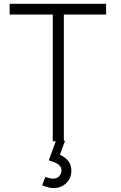

<svg xmlns="http://www.w3.org/2000/svg" viewBox="-20 -740 634 1006"><path d="M256.5 0V-664H30.5V-720H536V-664H314.5V0ZM263 245.5Q233 245.5 201 230.5L217.5 187Q241.5 196 258.5 196Q278.5 196 290.2 183.2Q302 170.5 302 153Q302 138.5 293.8 129Q285.5 119.5 273.2 114Q261 108.5 239 101Q238 101 237.2 100.8Q236.5 100.5 235.5 100L273 -2.5L321 -3L294 71Q322 83.5 338 104Q354 124.5 354 155.5Q354 180.5 341.8 201Q329.5 221.5 308.5 233.5Q287.5 245.5 263 245.5Z"/></svg>

Font: Vela Sans Light
Style: Regular
Weight: 300
Designer: Principal design: Mikhail Sharanda - project Manrope.
Design modification: Ravid Balaliev
Foundry: Mikhail Sharanda
Version: Version 1.001